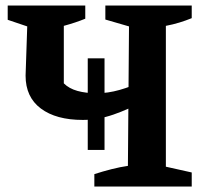

<svg xmlns="http://www.w3.org/2000/svg" viewBox="-20 -678 750 698"><path d="M281 -242Q184 -242 128.5 -283.5Q73 -325 73 -403L79 -582L8 -606V-658H290V-610Q273 -603 253.5 -596.5Q234 -590 212 -584V-375Q231 -356 261.5 -347.5Q292 -339 332 -339Q372 -339 414.5 -351Q457 -363 502 -384V-311Q449 -281 392.5 -261.5Q336 -242 281 -242ZM299 -133V-466H360V-133ZM323 0V-45Q354 -55 385.5 -63Q417 -71 445 -75L449 -582L363 -607V-658H677V-612Q655 -603 632 -596Q609 -589 583 -584V-72L677 -51V0Z"/></svg>

Font: Piazzolla 24pt
Style: Bold
Weight: 700
Designer: Juan Pablo del Peral
Foundry: Huerta Tipografica
Version: Version 2.005